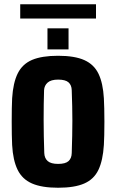

<svg xmlns="http://www.w3.org/2000/svg" viewBox="-20 -872 545 902"><path d="M253 10Q176.5 10 130.5 -10Q84.5 -30 62.8 -74.2Q41 -118.5 37 -191Q36 -210 35.5 -239.2Q35 -268.5 35 -301.2Q35 -334 35.5 -363Q36 -392 37 -410Q41.5 -483.5 63.5 -527.5Q85.5 -571.5 131.2 -590.8Q177 -610 253 -610Q331 -610 376.5 -589.5Q422 -569 443 -525Q464 -481 468 -410Q469 -391 469.8 -361.5Q470.5 -332 470.5 -299.5Q470.5 -267 469.8 -238Q469 -209 468 -191Q463.5 -118.5 442.5 -74.2Q421.5 -30 376 -10Q330.5 10 253 10ZM253 -102Q287.5 -102 302 -115.2Q316.5 -128.5 317 -153Q318.5 -197.5 319.2 -234.2Q320 -271 320 -304.8Q320 -338.5 319.2 -373.2Q318.5 -408 317 -448Q316.5 -472 302 -485Q287.5 -498 253 -498Q219.5 -498 203.8 -484Q188 -470 187 -448Q186 -417.5 185.5 -382.2Q185 -347 185 -309Q185 -271 185.8 -231.8Q186.5 -192.5 188 -153Q189 -128.5 204.2 -115.2Q219.5 -102 253 -102ZM203 -640V-739H302V-640ZM75 -852H431V-785H75Z"/></svg>

Font: Big Shoulders Text Thin Black
Style: Regular
Weight: 900
Version: Version 2.002